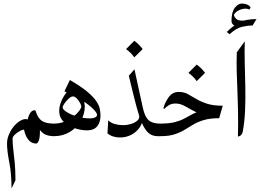

<svg xmlns="http://www.w3.org/2000/svg" viewBox="-20 -766 1463 1080"><path d="M44.9 293.9Q44.9 211.4 32.2 147Q19.5 82.5 19.5 41Q19.5 13.7 32.2 -14.2Q44.9 -42 64.7 -63Q84.5 -84 106 -92.5Q127.4 -101.1 145 -89.8L133.8 -78.6Q134.8 -100.6 145.3 -122.3Q155.8 -144 172.4 -146L179.7 -143.6Q192.4 -102.1 215.1 -86.4Q237.8 -70.8 283.2 -70.8Q293 -70.8 300.3 -61.8Q307.6 -52.7 307.6 -35.6Q307.6 -17.6 300.3 -8.8Q293 0 283.2 0Q257.8 0 237.1 -8.3Q216.3 -16.6 200.2 -41L204.6 -44.9Q205.6 3.9 199 22.7Q192.4 41.5 183.1 41.5Q156.2 41.5 137.9 18.1Q119.6 -5.4 112.8 -49.3L127.4 -33.7Q115.2 -40.5 97.2 -32Q79.1 -23.4 64.9 -10Q50.8 3.4 50.8 12.2Q50.8 42 54.7 74.5Q58.6 106.9 62.7 148.7Q66.9 190.4 66.9 248Z M373 -315.9Q434.1 -280.8 468.8 -252Q503.4 -223.1 520 -199.2Q536.6 -175.3 541 -155Q545.4 -134.8 545.4 -116.7Q545.4 -77.1 526.1 -54.9Q506.8 -32.7 471.2 -32.7Q438 -32.7 401.1 -44.4Q364.3 -56.2 338.6 -80.6Q313 -105 313 -142.6Q313 -169.4 326.4 -200.2Q339.8 -231 360.6 -252.9Q381.3 -274.9 404.3 -274.9Q418.9 -274.9 429.2 -260.5Q439.5 -246.1 445.6 -226.3Q451.7 -206.5 454.3 -189.9Q457 -173.3 457 -168.9Q457 -125 434.6 -86.4Q412.1 -47.9 372.8 -23.9Q333.5 0 283.2 0Q263.2 0 263.2 -35.6Q263.2 -70.8 283.2 -70.8Q317.4 -70.8 345.7 -82.8Q374 -94.7 394.5 -111.3Q415 -127.9 426.3 -143.6Q437.5 -159.2 437.5 -166.5Q437.5 -173.3 430.2 -187Q422.9 -200.7 411.9 -212.2Q400.9 -223.6 390.1 -223.6Q380.4 -223.6 366.7 -211.4Q353 -199.2 342.8 -184.3Q332.5 -169.4 332.5 -162.1Q332.5 -149.9 356 -135.3Q379.4 -120.6 415 -110.4Q450.7 -100.1 486.8 -100.1Q503.9 -100.1 514.9 -105.5Q525.9 -110.8 525.9 -120.1Q525.9 -131.3 503.4 -153.8Q481 -176.3 439.7 -202.6Q398.4 -229 342.3 -252Z M866.7 0Q836.9 0 816.2 -17.3Q795.4 -34.7 778.6 -73.7Q761.7 -112.8 744.6 -178Q727.5 -243.2 704.6 -339.8L736.3 -376L783.2 -161.1Q794.4 -108.9 816.2 -89.8Q837.9 -70.8 879.4 -70.8Q903.3 -70.8 903.3 -35.6Q903.3 0 879.4 0ZM654.3 7.3Q634.8 7.3 616.7 1.7Q598.6 -3.9 584.5 -16.1L588.9 -89.4Q603 -74.7 625.5 -68.4Q647.9 -62 671.9 -62Q695.3 -62 718 -69.1Q740.7 -76.2 753.9 -88.9Q767.1 -101.6 762.2 -117.7L783.7 -107.4Q783.7 -75.7 766.1 -49.8Q748.5 -23.9 719.5 -8.3Q690.4 7.3 654.3 7.3ZM735.4 -536.6Q763.2 -516.6 782.2 -489.7L735.4 -443.4Q717.8 -469.2 689 -489.7Z M881.8 0Q870.1 0 866.5 -9.5Q862.8 -19 862.8 -35.2Q862.8 -50.8 867.2 -60.8Q871.6 -70.8 879.4 -70.8Q932.1 -70.8 963.9 -79.1Q995.6 -87.4 1017.6 -99.6Q1039.6 -111.8 1062.7 -124Q1085.9 -136.2 1120.6 -144.8Q1155.3 -153.3 1212.9 -153.3L1198.7 -107.9Q1153.3 -107.9 1120.6 -119.4Q1087.9 -130.9 1062.3 -145.8Q1036.6 -160.6 1014.2 -172.1Q991.7 -183.6 966.8 -183.6Q943.8 -183.6 928 -173.1Q912.1 -162.6 904.8 -153.8L898.9 -156.7Q907.2 -189.5 928.7 -219.2Q950.2 -249 985.8 -249Q1013.7 -249 1035.9 -237.1Q1058.1 -225.1 1083 -210Q1107.9 -194.8 1143.1 -183.1Q1178.2 -171.4 1232.9 -171.4L1212.9 -101.1Q1161.1 -101.1 1127 -90.8Q1092.8 -80.6 1067.6 -65.7Q1042.5 -50.8 1017.8 -35.6Q993.2 -20.5 961.4 -10.3Q929.7 0 881.8 0ZM1086.4 -402.8Q1114.3 -382.8 1133.3 -356L1086.4 -309.6Q1068.8 -335.4 1040 -356Z M1308.6 -615.7Q1298.8 -620.1 1290.5 -627.9Q1282.2 -635.7 1282.2 -648.4Q1282.2 -698.2 1300.8 -722.2Q1319.3 -746.1 1341.3 -746.1Q1354.5 -746.1 1368.4 -741Q1382.3 -735.8 1389.6 -724.6L1383.3 -712.4Q1373.5 -717.3 1360.8 -717.3Q1340.3 -717.3 1319.6 -706.1Q1298.8 -694.8 1293 -675.8L1294.9 -687Q1295.9 -673.8 1306.6 -661.9Q1317.4 -649.9 1341.8 -649.9Q1351.1 -649.9 1362.3 -652.3ZM1422.9 -658.7 1400.9 -622.6Q1373 -622.6 1341.1 -615.2Q1309.1 -607.9 1271.5 -573.7L1255.4 -585.9Q1288.6 -619.6 1325.4 -639.2Q1362.3 -658.7 1422.9 -658.7Z M1312 -471.7 1356.9 -533.7Q1355 -476.1 1356.7 -410.9Q1358.4 -345.7 1359.9 -278.3Q1361.3 -210.9 1358.6 -146.5Q1356 -82 1345.7 -26.4Q1340.8 -1.5 1318.4 2.4Q1320.3 -83.5 1318.8 -147.5Q1317.4 -211.4 1315.2 -263.4Q1313 -315.4 1311.5 -364.7Q1310.1 -414.1 1312 -471.7Z"/></svg>

Font: Lateef Light
Style: Regular
Weight: 300
Designer: SIL International
Foundry: SIL International
Version: Version 4.200